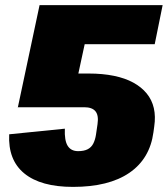

<svg xmlns="http://www.w3.org/2000/svg" viewBox="-20 -720 657 752"><path d="M266 12Q140 12 75.5 -40.5Q11 -93 16 -194L234 -216Q232 -170 245 -149Q258 -128 286 -128Q309 -128 323.5 -135.5Q338 -143 345.5 -158Q353 -173 356 -193L362 -234Q367 -268 354 -284Q341 -300 310 -300H49L215 -432H328Q382 -432 426 -423Q470 -414 502 -396.5Q534 -379 554.5 -354Q575 -329 582.5 -296.5Q590 -264 584 -224L581 -202Q567 -98 486.5 -43Q406 12 266 12ZM135 -700H617L586 -547H263L337 -664L267 -340L50 -300Z"/></svg>

Font: Pathway Extreme Condensed Black
Style: Italic
Weight: 900
Width: 3
Italic angle: -8°
Version: Version 1.001;gftools[0.9.26]